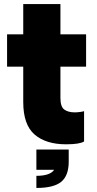

<svg xmlns="http://www.w3.org/2000/svg" viewBox="-20 -700 480 950"><path d="M307 14Q207 14 151 -34.5Q95 -83 95 -195V-370H15V-530H95V-680H279V-530H406V-370H279V-215Q279 -172 298 -158Q317 -144 350 -144Q362 -144 376.5 -146Q391 -148 396 -150V0Q374 14 307 14ZM160 230V170Q228 170 248 140H160V40H320V100Q320 169 283 199.5Q246 230 160 230Z"/></svg>

Font: Tanohe Sans Black
Style: Regular
Weight: 900
Designer: Village Type and Design LLC & Cristiano Sobral
Foundry: Cooper Hewitt Smithsonian Design Museum
Version: Version 1.00;March 11, 2020;FontCreator 12.0.0.2522 64-bit; 